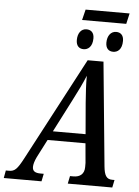

<svg xmlns="http://www.w3.org/2000/svg" viewBox="-109 -1051 799 1100"><g transform="rotate(5 290.5 -501.0)"><path d="M323 -941H577L591 -1002H338ZM346 -775C370 -775 397 -792 397 -842C397 -875 379 -890 353 -890C322 -890 303 -863 303 -824C303 -791 320 -775 346 -775ZM516 -775C541 -775 567 -792 567 -842C567 -875 549 -890 524 -890C493 -890 473 -863 473 -824C473 -791 490 -775 516 -775ZM-45 0H172L181 -44H163C131 -44 116 -54 116 -78C116 -92 121 -111 133 -136L186 -239H404L414 -127C414 -121 414 -110 414 -103C414 -63 389 -44 352 -44H332L323 0H579L588 -44H575C541 -44 529 -66 524 -117L466 -714H375L62 -122C28 -58 14 -44 -19 -44H-37ZM308 -478C340 -540 358 -577 378 -625C377 -577 381 -528 385 -469L400 -291H212Z"/></g></svg>

Font: Noto Serif Condensed Medium
Style: Italic
Weight: 500
Width: 3
Italic angle: -12°
Designer: Monotype Design Team
Foundry: Monotype Imaging Inc.
Version: Version 2.013